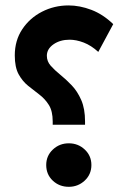

<svg xmlns="http://www.w3.org/2000/svg" viewBox="-20 -703 476 722"><path d="M35.6 -494.6Q35.6 -550.8 63.7 -593Q91.8 -635.3 137.9 -658.9Q184.1 -682.6 237.8 -682.6Q279.8 -682.6 323.5 -666Q367.2 -649.4 405.8 -612.3L349.6 -507.8Q322.8 -532.2 294.7 -543Q266.6 -553.7 241.7 -553.7Q206.1 -553.7 181.2 -536.4Q156.2 -519 156.2 -493.2Q156.2 -472.2 170.7 -455.8Q185.1 -439.5 206.5 -422.1Q228 -404.8 249.5 -382.3Q271 -359.9 285.4 -327.1Q299.8 -294.4 299.8 -246.6V-233.9H178.2V-246.1Q178.2 -285.2 163.8 -308.1Q149.4 -331.1 128.2 -347.2Q106.9 -363.3 85.7 -380.4Q64.5 -397.5 50 -423.8Q35.6 -450.2 35.6 -494.6ZM153.8 -82.5Q153.8 -117.2 178.7 -140.6Q203.6 -164.1 238.8 -164.1Q273.9 -164.1 298.8 -140.6Q323.7 -117.2 323.7 -82.5Q323.7 -47.4 298.6 -23.9Q273.4 -0.5 238.8 -0.5Q203.1 -0.5 178.5 -23.7Q153.8 -46.9 153.8 -82.5Z"/></svg>

Font: Vazirmatn RD UI FD
Style: Bold
Weight: 700
Designer: Saber Rastikerdar
Foundry: Saber Rastikerdar
Version: Version 33.003